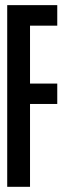

<svg xmlns="http://www.w3.org/2000/svg" viewBox="-20 -720 248 740"><path d="M7.8 0V-700.2H200.7V-621.1H95.7V-397.9H200.7V-319.3H95.7V0Z"/></svg>

Font: Silence
Style: Regular
Weight: 400
Designer: Lilo Joris
Foundry: Lilo Joris
Version: Version 1.035;Fontself Maker 3.5.7